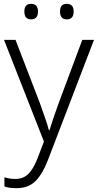

<svg xmlns="http://www.w3.org/2000/svg" viewBox="-20 -740 510 1001"><path d="M1 -532H61L188 -202Q204 -157 216 -122.5Q228 -88 235 -61H238Q253 -111 285 -200L409 -532H470L230 94Q203 165 166 203Q129 241 66 241Q47 241 31.5 239Q16 237 3 232V184Q15 188 29 190.5Q43 193 59 193Q101 193 127.5 167Q154 141 175 87L209 -2ZM107 -680Q107 -720 142 -720Q178 -720 178 -680Q178 -639 142 -639Q107 -639 107 -680ZM293 -680Q293 -720 328 -720Q364 -720 364 -680Q364 -639 328 -639Q293 -639 293 -680Z"/></svg>

Font: Noto Sans Cherokee Light
Style: Regular
Weight: 300
Designer: Monotype Design Team
Foundry: Monotype Imaging Inc.
Version: Version 2.001; ttfautohint (v1.8.4.7-5d5b)